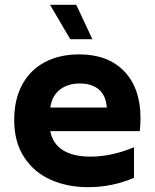

<svg xmlns="http://www.w3.org/2000/svg" viewBox="-20 -771 644 798"><path d="M39 -272Q39 -358 72.5 -419.5Q106 -481 167 -513Q228 -545 309 -545Q429 -545 496.5 -474.5Q564 -404 564 -279Q564 -253 561 -226H189Q199 -173 242 -146.5Q285 -120 356 -120Q443 -120 537 -159V-32Q446 7 346 7Q260 7 190.5 -24Q121 -55 80 -118Q39 -181 39 -272ZM311 -424Q262 -424 229 -398.5Q196 -373 189 -324H424Q420 -375 390.5 -399.5Q361 -424 311 -424ZM272 -608 188 -751H297L364 -608Z"/></svg>

Font: Chess Sans
Style: Bold
Weight: 700
Designer: Wolf Bōese
Foundry: Wolf Bōese
Version: Version 7.223